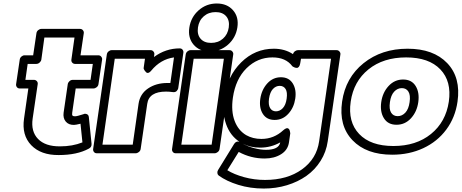

<svg xmlns="http://www.w3.org/2000/svg" viewBox="-20 -862 2671 1111"><path d="M73.2 -375 94.2 -517.1Q95.7 -527.8 104.2 -534.9Q112.8 -542 122.1 -542H171.9L190.9 -669.9Q192.4 -680.7 201.2 -687.7Q210 -694.8 219.2 -694.8H442.9Q453.6 -694.8 460 -686.8Q466.3 -678.7 464.8 -669.9L445.8 -542H548.8Q559.6 -542 565.9 -533.9Q572.3 -525.9 570.8 -517.1L549.8 -375Q548.3 -364.3 539.3 -357.2Q530.3 -350.1 521 -350.1H418L397.9 -210Q396 -197.3 399.7 -193.1Q403.3 -189 414.1 -189Q425.3 -189 462.9 -201.2Q470.2 -205.6 481.4 -201.9Q492.7 -198.2 494.1 -184.1L509.8 -29.8Q511.2 -10.7 494.1 -2Q425.8 35.2 319.8 35.2Q216.8 36.1 160.9 -21.7Q105 -79.6 119.1 -175.8L144 -350.1H94.2Q83.5 -350.1 77.6 -357.9Q71.8 -365.7 73.2 -375ZM127 -399.9H176.8Q186 -399.9 192.9 -392.8Q199.7 -385.7 198.2 -375L168.9 -175.8Q158.2 -101.1 200.2 -57.9Q242.2 -14.6 327.1 -15.1Q399.9 -15.1 457 -38.1L445.8 -146Q417.5 -139.2 408.2 -139.2Q377 -138.7 360.4 -158.7Q343.8 -178.7 348.1 -210L372.1 -375Q373.5 -384.3 381.8 -392.1Q390.1 -399.9 400.9 -399.9H503.9L517.1 -492.2H414.1Q404.8 -492.2 398.2 -499.3Q391.6 -506.3 393.1 -517.1L411.1 -645H236.8L219.2 -517.1Q217.8 -507.8 209.2 -500Q200.7 -492.2 189.9 -492.2H140.1Z M519 0 598.1 -546.9Q599.6 -557.6 608.2 -564.7Q616.7 -571.8 626 -571.8H851.1Q861.8 -571.8 868.2 -563.7Q874.5 -555.7 873 -546.9L871.1 -532.2Q938.5 -582 1020 -582Q1030.8 -582 1036.6 -574.2Q1042.5 -566.4 1041 -557.1L1011.7 -354Q1010.7 -344.2 1002.7 -335.7Q994.6 -327.1 980 -329.1Q958.5 -332 940.9 -332Q841.8 -332 832 -261.2L793.9 0Q792.5 10.7 783.4 17.8Q774.4 24.9 765.1 24.9H540Q529.3 24.9 523.4 17.1Q517.6 9.3 519 0ZM572.8 -24.9H748L781.7 -261.2Q790 -318.4 836.7 -350.1Q883.3 -381.8 948.7 -381.8H965.8L986.8 -529.8Q909.7 -519.5 855 -453.1Q846.7 -442.9 839.4 -440.7Q832 -438.5 827.1 -442.4Q822.3 -446.3 818.4 -451.7Q814.5 -457 812.5 -461.9L811 -466.8L818.8 -522H644Z M975.6 0 1054.7 -546.9Q1056.2 -557.6 1064.7 -564.7Q1073.2 -571.8 1082.5 -571.8H1307.6Q1318.4 -571.8 1324.7 -563.7Q1331.1 -555.7 1329.6 -546.9L1250.5 0Q1249 10.7 1240 17.8Q1231 24.9 1221.7 24.9H996.6Q985.8 24.9 980 17.1Q974.1 9.3 975.6 0ZM1029.3 -24.9H1204.6L1275.4 -522H1100.6ZM1100.3 -603.5Q1066.4 -643.1 1075.7 -703.1Q1085 -763.2 1129.6 -802.5Q1174.3 -841.8 1234.4 -841.8Q1294.4 -841.8 1328.6 -802.5Q1362.8 -763.2 1353.5 -703.1Q1344.2 -643.1 1299.3 -603.5Q1254.4 -564 1194.3 -564Q1134.3 -564 1100.3 -603.5ZM1159.2 -767.8Q1131.3 -743.7 1125.5 -703.1Q1119.6 -662.6 1140.4 -638.2Q1161.1 -613.8 1201.7 -613.8Q1242.2 -613.8 1270 -638.2Q1297.9 -662.6 1303.7 -703.1Q1309.6 -743.7 1288.8 -767.8Q1268.1 -792 1227.5 -792Q1187 -792 1159.2 -767.8Z M1241.7 122.1 1334.5 -28.8Q1345.7 -46.9 1365.2 -42Q1311.5 -77.6 1288.1 -144Q1264.6 -210.4 1277.3 -296.9Q1295.4 -421.9 1375.5 -501Q1455.6 -580.1 1564.5 -580.1Q1627.9 -580.1 1675.3 -548.8Q1678.7 -560.1 1687.3 -565.9Q1695.8 -571.8 1703.6 -571.8H1927.2Q1938 -571.8 1944.6 -563.7Q1951.2 -555.7 1949.7 -546.9L1876.5 -44.9Q1867.7 17.1 1835.2 68.8Q1802.7 120.6 1753.4 155.5Q1704.1 190.4 1640.6 209.7Q1577.1 229 1506.3 229Q1428.2 229 1359.4 207.8Q1290.5 186.5 1245.6 153.8Q1238.8 148.4 1237.8 139.4Q1236.8 130.4 1241.7 122.1ZM1295.4 123Q1334 147 1392.3 163.1Q1450.7 179.2 1513.7 179.2Q1642.6 179.2 1727.5 117.9Q1812.5 56.6 1826.7 -44.9L1895.5 -522H1721.7L1717.3 -496.1Q1715.3 -482.9 1710 -476.1Q1704.6 -469.2 1698.2 -469.2Q1691.9 -469.2 1685.8 -471.2Q1679.7 -473.1 1675.3 -476.1L1671.4 -479Q1633.8 -529.8 1556.6 -529.8Q1470.2 -529.8 1406.7 -467.3Q1343.3 -404.8 1327.6 -296.9Q1316.4 -218.8 1337.4 -163.1Q1358.4 -107.4 1404.3 -80.1Q1442.9 -58.1 1492.7 -58.1Q1564.9 -58.1 1618.7 -107.9Q1636.7 -123.5 1645.8 -119.6Q1654.8 -115.7 1657.2 -103.5L1659.7 -90.8L1652.3 -39.1Q1646 5.9 1606.4 30.5Q1566.9 55.2 1511.2 55.2Q1431.6 55.2 1361.3 17.1ZM1384.3 -30.8Q1413.1 -14.6 1450 -4.9Q1486.8 4.9 1518.6 4.9Q1593.8 4.9 1601.6 -38.1Q1548.3 -7.8 1485.4 -7.8Q1427.7 -7.8 1384.3 -30.8ZM1500.7 -203.4Q1478.5 -238.8 1486.3 -291Q1494.1 -343.3 1526.6 -379.2Q1559.1 -415 1605.5 -415Q1651.9 -415 1674.1 -379.2Q1696.3 -343.3 1688.5 -291Q1680.7 -238.8 1648.2 -203.4Q1615.7 -168 1569.3 -168Q1522.9 -168 1500.7 -203.4ZM1536.6 -291Q1531.7 -254.9 1543.2 -236.3Q1554.7 -217.8 1576.7 -217.8Q1599.1 -217.8 1616.5 -236.3Q1633.8 -254.9 1638.7 -291Q1644 -328.6 1632.6 -346.9Q1621.1 -365.2 1598.6 -365.2Q1576.2 -365.2 1559.1 -346.9Q1542 -328.6 1536.6 -291Z M1959.5 -273.9Q1979.5 -412.6 2083.7 -496.3Q2188 -580.1 2338.4 -580.1Q2488.3 -580.1 2567.9 -496.6Q2647.5 -413.1 2627.4 -273.9Q2614.3 -182.1 2562.5 -112.3Q2510.7 -42.5 2429.4 -4.6Q2348.1 33.2 2249.5 33.2Q2099.6 33.2 2019.5 -50.8Q1939.5 -134.8 1959.5 -273.9ZM2577.1 -273.9Q2594.2 -391.1 2528.1 -460.4Q2461.9 -529.8 2330.1 -529.8Q2198.2 -529.8 2112.3 -460.7Q2026.4 -391.6 2009.3 -273.9Q1992.2 -156.2 2058.3 -86.7Q2124.5 -17.1 2256.3 -17.1Q2388.2 -17.1 2473.9 -86.7Q2559.6 -156.2 2577.1 -273.9ZM2186 -271Q2193.8 -326.7 2228.5 -364.3Q2263.2 -401.9 2312.5 -401.9Q2361.8 -401.9 2385 -364.5Q2408.2 -327.1 2400.4 -271Q2392.6 -215.3 2358.2 -177.7Q2323.7 -140.1 2274.4 -140.1Q2225.1 -140.1 2201.7 -177.5Q2178.2 -214.8 2186 -271ZM2236.3 -271Q2230.5 -230.5 2243.2 -210.2Q2255.9 -189.9 2281.2 -189.9Q2306.6 -189.9 2325.7 -210.4Q2344.7 -231 2350.1 -271Q2356 -311.5 2343.3 -331.8Q2330.6 -352.1 2305.2 -352.1Q2279.8 -352.1 2260.7 -331.5Q2241.7 -311 2236.3 -271Z"/></svg>

Font: Trueno Black Outline
Style: Italic
Weight: 900
Width: 6
Designer: Julieta Ulanovsky
Foundry: Julieta Ulanovsky
Version: Version 3.001b | FøM Fix